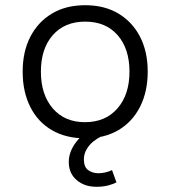

<svg xmlns="http://www.w3.org/2000/svg" viewBox="-20 -523 653 737"><path d="M307 8Q233 8 179 -23.5Q125 -55 96 -113Q67 -171 67 -248Q67 -325 96.5 -382Q126 -439 179.5 -471Q233 -503 307 -503Q381 -503 434.5 -471Q488 -439 517.5 -382Q547 -325 547 -248Q547 -171 517.5 -113Q488 -55 434.5 -23.5Q381 8 307 8ZM306 -54Q385 -54 431 -107Q477 -160 477 -248Q477 -336 431.5 -388Q386 -440 307 -440Q228 -440 182.5 -388Q137 -336 137 -248Q137 -160 182.5 -107Q228 -54 306 -54ZM350 194Q304 194 274 168Q244 142 244 99Q244 60 271 24Q298 -12 342 -35L370 0Q355 7 339 19.5Q323 32 312.5 50Q302 68 302 89Q302 118 318.5 130Q335 142 358 142Q370 142 383.5 139Q397 136 410 130L427 177Q414 184 394.5 189Q375 194 350 194Z"/></svg>

Font: Nunito Sans 7pt Light
Style: Regular
Weight: 300
Designer: Vernon Adams
Foundry: Vernon Adams
Version: Version 3.101;gftools[0.9.27]